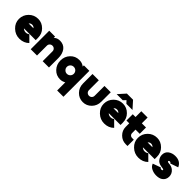

<svg xmlns="http://www.w3.org/2000/svg" viewBox="269 -2084 3667 3667"><g transform="rotate(45 2103.0 -250.0)"><path d="M534 -190V-250Q534 -363 461 -435Q385 -512 282 -512Q173 -512 97 -436Q20 -359 20 -250Q20 -142 102 -65Q183 12 292 12Q411 12 487 -65L367 -185Q340 -158 292 -158Q265 -158 242 -171Q235 -174 228.5 -179Q222 -184 216 -190ZM278 -352Q301 -352 318 -342Q332 -334 343 -320H212Q222 -332 234 -340Q253 -352 278 -352Z M1082 0V-256Q1082 -312 1068 -358.5Q1054 -405 1027 -441Q971 -512 872 -512Q807 -512 765 -480Q760 -476 755.5 -472Q751 -468 747 -463V-500H589V0H759V-264Q759 -299 781 -320Q803 -342 836 -342Q868 -342 890 -320Q912 -299 912 -264V0Z M1525 -500V-467Q1520 -472 1514 -476Q1508 -480 1502 -484Q1456 -512 1392 -512Q1285 -512 1214 -436Q1142 -360 1142 -250Q1142 -140 1214 -64Q1285 12 1392 12Q1441 12 1481 -8Q1487 -10 1492.5 -13.5Q1498 -17 1503 -20V200H1673V-500ZM1409 -156Q1370 -156 1343 -184Q1315 -211 1315 -250Q1315 -289 1343 -317Q1370 -344 1409 -344Q1448 -344 1476 -317Q1489 -303 1496 -286.5Q1503 -270 1503 -250Q1503 -231 1496 -214Q1489 -197 1476 -184Q1448 -156 1409 -156Z M1758 -500V-244Q1758 -136 1830 -62Q1902 12 2005 12Q2107 12 2179 -62Q2251 -136 2251 -244V-500H2081V-236Q2081 -201 2059 -180Q2037 -158 2005 -158Q1972 -158 1950 -180Q1928 -201 1928 -236V-500Z M2356 -554H2521L2570 -606L2619 -554H2784L2653 -700H2487ZM2825 -190V-250Q2825 -363 2752 -435Q2676 -512 2573 -512Q2464 -512 2388 -436Q2311 -359 2311 -250Q2311 -142 2393 -65Q2474 12 2583 12Q2702 12 2778 -65L2658 -185Q2631 -158 2583 -158Q2556 -158 2533 -171Q2526 -174 2519.5 -179Q2513 -184 2507 -190ZM2569 -352Q2592 -352 2609 -342Q2623 -334 2634 -320H2503Q2513 -332 2525 -340Q2544 -352 2569 -352Z M2920 -656V-500H2845V-330H2920V-235Q2920 -138 2989 -69Q3058 0 3155 0H3203V-170H3155Q3128 -170 3109 -189Q3090 -208 3090 -235V-330H3203V-500H3090V-656Z M3747 -190V-250Q3747 -363 3674 -435Q3598 -512 3495 -512Q3386 -512 3310 -436Q3233 -359 3233 -250Q3233 -142 3315 -65Q3396 12 3505 12Q3624 12 3700 -65L3580 -185Q3553 -158 3505 -158Q3478 -158 3455 -171Q3448 -174 3441.5 -179Q3435 -184 3429 -190ZM3491 -352Q3514 -352 3531 -342Q3545 -334 3556 -320H3425Q3435 -332 3447 -340Q3466 -352 3491 -352Z M4176 -397Q4152 -453 4106 -482Q4057 -513 3982 -512Q3904 -511 3845 -469Q3786 -426 3786 -345Q3787 -284 3823 -239Q3840 -216 3866.5 -201.5Q3893 -187 3927 -181Q3930 -180 3934.5 -179.5Q3939 -179 3945 -179Q4005 -173 4007 -158Q4008 -149 4001 -144Q3994 -139 3977 -139Q3953 -139 3943 -161L3782 -103Q3802 -46 3859 -18Q3916 11 3985 12Q4067 12 4114 -20Q4180 -65 4181 -149Q4181 -231 4117 -283Q4081 -312 4028 -321Q4026 -321 4019.5 -322Q4013 -323 4002 -323Q3959 -326 3957 -343Q3956 -352 3964 -358Q3972 -364 3985 -364Q3996 -364 4004 -359Q4012 -353 4017 -342Z"/></g></svg>

Font: Unageo
Style: Black
Weight: 900
Designer: Richard Sepsi
Foundry: Richard Sepsi
Version: Version 2.000